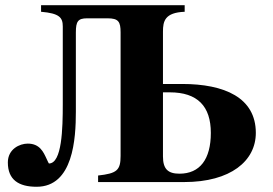

<svg xmlns="http://www.w3.org/2000/svg" viewBox="-20 -696 1045 734"><path d="M137 -676V-651C207 -645 220 -629 220 -595V-297C220 -205 217 -71 167 -71C167 -71 162 -79 158 -89C146 -115 132 -147 86 -147C55 -147 10 -126 10 -75C10 -9 51 18 120 18C260 18 270 -166 270 -269V-572C270 -614 278 -626 313 -626H391C433 -626 441 -613 441 -572V-100C441 -45 427 -33 355 -25V0H684C862 0 958 -81 958 -188C958 -323 838 -375 676 -375H603V-575C603 -615 610 -648 686 -651V-676ZM603 -343H629C735 -343 786 -290 786 -188C786 -87 744 -32 666 -32C622 -32 603 -50 603 -98Z"/></svg>

Font: STIXGeneral
Style: Bold
Weight: 700
Designer: MicroPress Inc., with final additions and corrections provided by Coen Hoffman, Elsevier (retired)
Version: Version 1.1.0